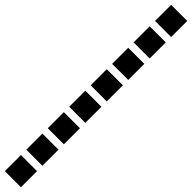

<svg xmlns="http://www.w3.org/2000/svg" viewBox="334 -1596 2531 2531"><g transform="rotate(-45 1600.0 -330.0)"><path d="M50 -180H350V-480H50Z M450 -180H750V-480H450Z M850 -180H1150V-480H850Z M1250 -180H1550V-480H1250Z M1650 -180H1950V-480H1650Z M2050 -180H2350V-480H2050Z M2450 -180H2750V-480H2450Z M2850 -180H3150V-480H2850Z"/></g></svg>

Font: text-security-square
Style: Regular
Weight: 400
Monospace: yes
Foundry: Oskari Noppa
Version: Version 3.000;hotconv 1.0.118;makeotfexe 2.5.65603